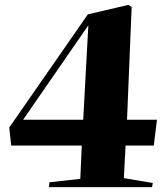

<svg xmlns="http://www.w3.org/2000/svg" viewBox="-20 -769 681 789"><path d="M502 -277H625L612 -171H496L489 -37L608 -17L605 0H181L183 -20L310 -34L316 -171H26L18 -245L341 -710L508 -749L521 -740ZM322 -277 343 -665 75 -277Z"/></svg>

Font: Literata 72pt ExtraBold
Style: Italic
Weight: 800
Italic angle: -2°
Designer: Latin by Veronika Burian and Jose Scaglione. Greek by Irene Vlachou. Cyrillic by Vera Evstafieva
Foundry: TypeTogether
Version: Version 3.002